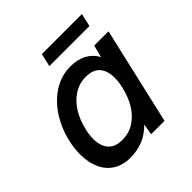

<svg xmlns="http://www.w3.org/2000/svg" viewBox="-174 -768 910 910"><g transform="rotate(-45 281.0 -312.5)"><path d="M540 -487.8 427.7 0H337.9L347.2 -55.2Q283.7 9.8 190.9 9.8Q139.2 9.8 103.5 -13.2Q67.9 -36.1 50 -76.9Q32.2 -117.7 32.2 -170.4Q32.2 -211.9 42 -252.9Q57.6 -320.3 93.5 -376.2Q129.4 -432.1 181.4 -465.1Q233.4 -498 294.4 -498Q342.3 -498 376.7 -479.2Q411.1 -460.4 428.7 -426.3L444.3 -487.8ZM405.3 -311.5Q405.3 -357.9 382.6 -384.8Q359.9 -411.6 311.5 -411.6Q266.6 -411.6 230.5 -387.9Q194.3 -364.3 170.2 -324.2Q146 -284.2 135.3 -235.4Q127.9 -204.6 127.9 -177.7Q127.9 -131.3 151.1 -104.2Q174.3 -77.1 222.2 -77.1Q267.6 -77.1 303.5 -100.3Q339.4 -123.5 363 -163.1Q386.7 -202.6 397.9 -252.9Q405.3 -283.7 405.3 -311.5ZM225.1 -569.3 240.2 -634.8H508.8L493.7 -569.3Z"/></g></svg>

Font: Acari Sans Medium
Style: Italic
Weight: 500
Italic angle: -13°
Designer: Alfredo Marco Pradil and Stefan Peev
Foundry: Hanken Design Co.
Version: Version 1.045